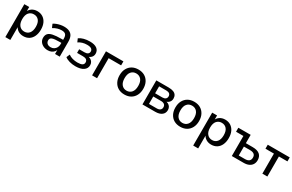

<svg xmlns="http://www.w3.org/2000/svg" viewBox="170 -1846 5129 3375"><g transform="rotate(30 2734.5 -158.5)"><path d="M77 180V-488H176V-378H165Q181 -432 228 -464.5Q275 -497 339 -497Q404 -497 452.5 -466Q501 -435 527.5 -379Q554 -323 554 -244Q554 -167 527.5 -109.5Q501 -52 453 -21.5Q405 9 339 9Q276 9 229 -23Q182 -55 166 -108H178V180ZM314 -69Q377 -69 414.5 -114Q452 -159 452 -244Q452 -330 414.5 -374Q377 -418 314 -418Q252 -418 214 -374Q176 -330 176 -244Q176 -159 214 -114Q252 -69 314 -69Z M835 9Q784 9 743.5 -11Q703 -31 680 -65Q657 -99 657 -142Q657 -196 684.5 -227.5Q712 -259 775.5 -272.5Q839 -286 947 -286H994V-224H948Q894 -224 857 -220Q820 -216 798 -207.5Q776 -199 766.5 -184Q757 -169 757 -148Q757 -110 783 -86.5Q809 -63 855 -63Q892 -63 920 -80.5Q948 -98 964.5 -128Q981 -158 981 -197V-312Q981 -369 957 -394Q933 -419 878 -419Q836 -419 794 -406.5Q752 -394 708 -367L677 -438Q703 -456 737 -469Q771 -482 808.5 -489.5Q846 -497 881 -497Q948 -497 991.5 -476Q1035 -455 1056 -412Q1077 -369 1077 -301V0H982V-109H991Q983 -72 961.5 -45.5Q940 -19 908 -5Q876 9 835 9Z M1397 9Q1333 9 1276 -7Q1219 -23 1183 -52L1212 -120Q1247 -93 1295.5 -79.5Q1344 -66 1395 -66Q1462 -66 1492 -84Q1522 -102 1522 -139Q1522 -173 1498.5 -191.5Q1475 -210 1430 -210H1308V-284H1419Q1459 -284 1482 -301.5Q1505 -319 1505 -351Q1505 -384 1478.5 -403Q1452 -422 1391 -422Q1341 -422 1299 -409.5Q1257 -397 1219 -372L1190 -439Q1231 -468 1286 -482.5Q1341 -497 1406 -497Q1501 -497 1549.5 -460.5Q1598 -424 1598 -360Q1598 -313 1566.5 -281.5Q1535 -250 1483 -244V-257Q1524 -256 1553.5 -240.5Q1583 -225 1599.5 -198Q1616 -171 1616 -136Q1616 -70 1560 -30.5Q1504 9 1397 9Z M1734 0V-488H2088V-407H1835V0Z M2392 9Q2318 9 2264.5 -22Q2211 -53 2181 -110Q2151 -167 2151 -244Q2151 -322 2181 -378.5Q2211 -435 2264.5 -466Q2318 -497 2392 -497Q2465 -497 2518.5 -466Q2572 -435 2602 -378Q2632 -321 2632 -244Q2632 -167 2602 -110Q2572 -53 2518.5 -22Q2465 9 2392 9ZM2391 -69Q2454 -69 2492 -114Q2530 -159 2530 -244Q2530 -330 2492 -374Q2454 -418 2391 -418Q2329 -418 2291 -374Q2253 -330 2253 -244Q2253 -159 2291 -114Q2329 -69 2391 -69Z M2756 0V-488H3005Q3065 -488 3103.5 -473Q3142 -458 3160 -429.5Q3178 -401 3178 -360Q3178 -313 3146 -281.5Q3114 -250 3062 -244V-257Q3104 -256 3133.5 -240Q3163 -224 3178.5 -197.5Q3194 -171 3194 -136Q3194 -73 3147 -36.5Q3100 0 3013 0ZM2851 -65H3007Q3052 -65 3076.5 -84.5Q3101 -104 3101 -141Q3101 -178 3076.5 -197Q3052 -216 3007 -216H2851ZM2851 -281H2998Q3039 -281 3061.5 -300Q3084 -319 3084 -352Q3084 -386 3061.5 -404Q3039 -422 2998 -422H2851Z M3525 9Q3451 9 3397.5 -22Q3344 -53 3314 -110Q3284 -167 3284 -244Q3284 -322 3314 -378.5Q3344 -435 3397.5 -466Q3451 -497 3525 -497Q3598 -497 3651.5 -466Q3705 -435 3735 -378Q3765 -321 3765 -244Q3765 -167 3735 -110Q3705 -53 3651.5 -22Q3598 9 3525 9ZM3524 -69Q3587 -69 3625 -114Q3663 -159 3663 -244Q3663 -330 3625 -374Q3587 -418 3524 -418Q3462 -418 3424 -374Q3386 -330 3386 -244Q3386 -159 3424 -114Q3462 -69 3524 -69Z M3890 180V-488H3989V-378H3978Q3994 -432 4041 -464.5Q4088 -497 4152 -497Q4217 -497 4265.5 -466Q4314 -435 4340.5 -379Q4367 -323 4367 -244Q4367 -167 4340.5 -109.5Q4314 -52 4266 -21.5Q4218 9 4152 9Q4089 9 4042 -23Q3995 -55 3979 -108H3991V180ZM4127 -69Q4190 -69 4227.5 -114Q4265 -159 4265 -244Q4265 -330 4227.5 -374Q4190 -418 4127 -418Q4065 -418 4027 -374Q3989 -330 3989 -244Q3989 -159 4027 -114Q4065 -69 4127 -69Z M4570 0V-407H4421V-488H4671V-319H4809Q4905 -319 4953 -278.5Q5001 -238 5001 -161Q5001 -112 4978 -75.5Q4955 -39 4912.5 -19.5Q4870 0 4809 0ZM4671 -69H4796Q4849 -69 4877.5 -91.5Q4906 -114 4906 -161Q4906 -207 4877.5 -228.5Q4849 -250 4796 -250H4671Z M5190 0V-407H5018V-488H5464V-407H5291V0Z"/></g></svg>

Font: Nunito Sans 12pt SemiBold
Style: Regular
Weight: 600
Designer: Vernon Adams
Foundry: Vernon Adams
Version: Version 3.101;gftools[0.9.27]